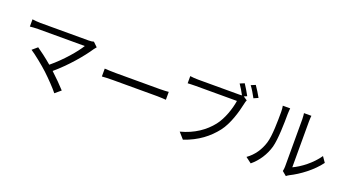

<svg xmlns="http://www.w3.org/2000/svg" viewBox="-60 -1529 4060 2241"><g transform="rotate(20 1970.0 -409.0)"><path d="M876 -685C862 -680 839 -677 812 -677H214C180 -677 140 -681 113 -685V-595C132 -597 175 -601 214 -601H793C745 -520 616 -367 478 -254C409 -313 325 -376 287 -401L224 -347C279 -312 397 -217 459 -159C525 -97 608 -11 647 39L718 -21C676 -68 603 -141 540 -199C693 -328 831 -493 904 -603C910 -612 919 -623 929 -634Z M1102 -335C1133 -338 1186 -340 1241 -340H1790C1835 -340 1877 -336 1897 -335V-433C1875 -431 1839 -428 1789 -428H1241C1185 -428 1132 -431 1102 -433Z M2775 -699C2755 -737 2719 -797 2696 -831L2641 -808C2664 -775 2694 -727 2714 -687C2699 -685 2685 -685 2673 -685H2170C2137 -685 2097 -688 2070 -692V-603C2095 -604 2130 -606 2169 -606H2681C2667 -510 2621 -368 2550 -278C2467 -172 2343 -84 2176 -41L2243 35C2417 -24 2535 -118 2623 -231C2702 -333 2749 -496 2771 -601C2775 -621 2779 -637 2786 -651L2738 -683ZM2769 -834C2796 -799 2829 -742 2851 -701L2906 -725C2885 -763 2849 -823 2824 -857Z M3081 24C3165 -45 3229 -143 3259 -250C3286 -350 3290 -554 3290 -665C3290 -695 3294 -725 3295 -737H3203C3207 -716 3210 -694 3210 -664C3210 -553 3209 -363 3180 -272C3150 -175 3094 -90 3009 -30ZM3517 23C3527 15 3536 8 3551 0C3667 -57 3806 -160 3892 -277L3845 -345C3768 -232 3645 -141 3553 -99V-666C3553 -704 3556 -732 3557 -740H3465C3466 -732 3471 -704 3471 -666V-77C3471 -57 3468 -37 3464 -21Z"/></g></svg>

Font: Noto Sans Japanese Regular
Style: Regular
Weight: 400
Designer: Ryoko NISHIZUKA (kana & ideographs); Paul D. Hunt (Latin, Greek & Cyrillic); Wenlong ZHANG (bopomofo); Sandoll Communica
Foundry: Adobe Systems Incorporated
Version: Version 1.000;PS 1;hotconv 1.0.78;makeotf.lib2.5.61930